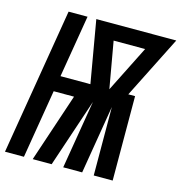

<svg xmlns="http://www.w3.org/2000/svg" viewBox="-129 -833 879 930"><g transform="rotate(15 310.0 -367.5)"><path d="M-21 0 101 -735H196L144 -423H294L240 -735H641L484 -423H518L519 0H424L423 -343L366 0H271L328 -343L213 0H118L233 -344H131L74 0ZM389 -423 506 -656H348Z"/></g></svg>

Font: Iosevka SS04 XBd Ex Obl
Style: Regular
Weight: 800
Width: 7
Italic angle: -9°
Monospace: yes
Designer: Belleve Invis
Foundry: Belleve Invis
Version: Version 19.0.0; ttfautohint (v1.8.4)